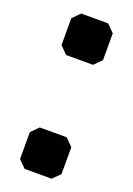

<svg xmlns="http://www.w3.org/2000/svg" viewBox="-121 -629 482 697"><g transform="rotate(20 120.0 -280.0)"><path d="M40 -551.8 67.9 -580.1H171.9L200.2 -551.8V-448.2L171.9 -419.9H67.9L40 -448.2ZM40 -111.8 67.9 -140.1H171.9L200.2 -111.8V-7.8L171.9 20H67.9L40 -7.8Z"/></g></svg>

Font: Yokawerad
Style: Regular
Weight: 500
Designer: gluk
Foundry: gluk
Version: Version 0.79